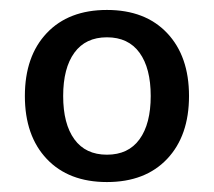

<svg xmlns="http://www.w3.org/2000/svg" viewBox="-20 -727 430 386"><path d="M30 -534Q30 -614 74 -660.5Q118 -707 195 -707Q272 -707 316 -660.5Q360 -614 360 -534Q360 -454 316 -407.5Q272 -361 195 -361Q118 -361 74 -407.5Q30 -454 30 -534ZM283 -534Q283 -590 260.5 -621Q238 -652 195 -652Q152 -652 129.5 -621Q107 -590 107 -534Q107 -478 129.5 -447Q152 -416 195 -416Q238 -416 260.5 -447Q283 -478 283 -534Z"/></svg>

Font: Sarabun Medium
Style: Regular
Weight: 500
Designer: Suppakit Chalermlarp | Katatrad Co.,Ltd.
Foundry: Cadson Demak Co.,Ltd.
Version: Version 1.000; ttfautohint (v1.6)